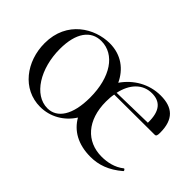

<svg xmlns="http://www.w3.org/2000/svg" viewBox="-72 -613 839 839"><g transform="rotate(45 347.5 -193.0)"><path d="M208 13C270 13 325 -19 358 -71C387 -20 440 12 518 12C568 12 615 -4 664 -46C667 -50 660 -58 657 -56C626 -31 587 -23 552 -23C458 -23 395 -92 395 -207C395 -224 396 -239 399 -254L648 -255C657 -255 659 -262 659 -278C659 -361 619 -395 546 -395C474 -395 413 -358 375 -303C349 -359 299 -399 227 -399C136 -399 25 -336 25 -198C25 -85 98 13 208 13ZM235 -5C152 -5 90 -106 90 -227C90 -327 130 -380 194 -380C277 -380 334 -297 334 -170C334 -63 295 -5 235 -5ZM401 -267C415 -332 454 -375 512 -375C560 -375 592 -348 590 -271Z"/></g></svg>

Font: Cormorant Garamond
Style: Regular
Weight: 400
Designer: Christian Thalmann (Catharsis Fonts)
Foundry: Catharsis Fonts
Version: Version 4.002;Glyphs 3.4 (3410)